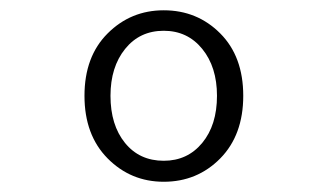

<svg xmlns="http://www.w3.org/2000/svg" viewBox="-20 -607 640 375"><path d="M299.8 -252Q235.4 -252 190.2 -297.6Q145 -343.3 145 -419.9Q145 -496.6 190.2 -541.7Q235.4 -586.9 299.8 -586.9Q365.2 -586.9 410.2 -541.7Q455.1 -496.6 455.1 -419.9Q455.1 -343.3 410.2 -297.6Q365.2 -252 299.8 -252ZM299.8 -293Q346.2 -293 375 -327.9Q403.8 -362.8 403.8 -419.9Q403.8 -476.1 375 -511.5Q346.2 -546.9 299.8 -546.9Q252.9 -546.9 224.4 -511.5Q195.8 -476.1 195.8 -419.9Q195.8 -362.8 224.1 -327.9Q252.4 -293 299.8 -293Z"/></svg>

Font: Office Code Pro D Light
Style: Regular
Weight: 300
Designer: Nathan Rutzky & Paul D. Hunt
Foundry: Adobe Systems Incorporated
Version: Version 1.004;PS 001.004;hotconv 1.0.70;makeotf.lib2.5.58329